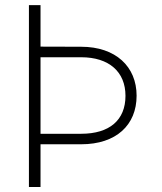

<svg xmlns="http://www.w3.org/2000/svg" viewBox="-20 -748 646 768"><path d="M95.7 -727.5V0H142.1V-170.9H304.7C444.8 -170.9 526.4 -248 526.4 -365.2C526.4 -481.4 442.9 -561 304.7 -561L142.1 -561.5V-727.5ZM142.1 -212.9V-519H304.7C416 -519 481.9 -460.9 481.9 -364.7C481.9 -267.6 418 -212.9 304.7 -212.9Z"/></svg>

Font: Raveo ExtraLight
Style: Regular
Weight: 200
Designer: Jakub Foglar, Rasmus Andersson (Inter)
Foundry: Jakubfoglar.com
Version: Version 1.100;Glyphs 3.2.3 (3260)